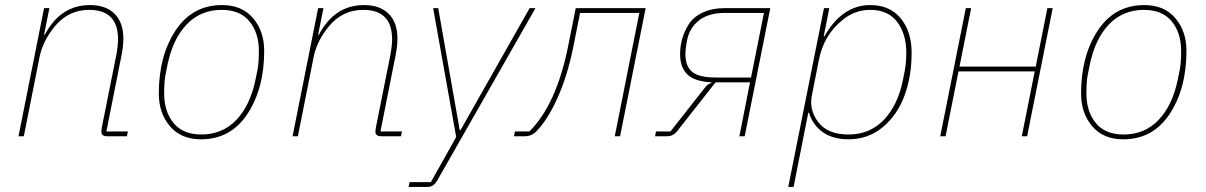

<svg xmlns="http://www.w3.org/2000/svg" viewBox="-20 -538 4763 758"><path d="M74 0H53L154 -506H175L154 -401H157Q219 -518 335 -518Q398 -518 432.5 -483.5Q467 -449 467 -386Q467 -356 460 -321L400 -19H485L481 0H403Q380 0 380 -19Q380 -23 382 -35L439 -320Q446 -358 446 -383Q446 -499 332 -499Q252 -499 199 -437Q149 -378 136 -312Z M773 12Q695 12 651 -39.5Q607 -91 607 -169Q607 -317 673 -417.5Q739 -518 857 -518Q935 -518 979 -466.5Q1023 -415 1023 -337Q1023 -189 957 -88.5Q891 12 773 12ZM775 -7Q858 -7 913 -64.5Q968 -122 989 -225L997 -265Q1002 -292 1002 -337Q1002 -408 965 -453.5Q928 -499 855 -499Q772 -499 717 -441.5Q662 -384 641 -281L633 -241Q628 -214 628 -169Q628 -98 665 -52.5Q702 -7 775 -7Z M1156 0H1135L1236 -506H1257L1236 -401H1239Q1301 -518 1417 -518Q1480 -518 1514.5 -483.5Q1549 -449 1549 -386Q1549 -356 1542 -321L1482 -19H1567L1563 0H1485Q1462 0 1462 -19Q1462 -23 1464 -35L1521 -320Q1528 -358 1528 -383Q1528 -499 1414 -499Q1334 -499 1281 -437Q1231 -378 1218 -312Z M1798 -24 2071 -506H2094L1706 175Q1692 200 1668 200H1593L1597 181H1681L1781 3L1690 -506H1710L1795 -24Z M2009 0 2013 -19H2070Q2177 -126 2223 -356L2253 -506H2529L2428 0H2407L2504 -487H2270L2244 -356Q2221 -241 2181.5 -152.5Q2142 -64 2096 -18Q2078 0 2051 0Z M2566 0 2570 -19H2627L2763 -192Q2774 -207 2788 -210L2789 -213Q2724 -216 2694.5 -243.5Q2665 -271 2665 -324Q2665 -355 2673 -384Q2681 -413 2699 -442Q2717 -471 2754.5 -488.5Q2792 -506 2844 -506H3021L2920 0H2899L2941 -213H2805L2654 -21Q2638 0 2613 0ZM2996 -487H2842Q2776 -487 2739 -457Q2702 -427 2693 -381Q2686 -346 2686 -324Q2686 -276 2713 -254Q2740 -232 2805 -232H2945Z M3092 200 3233 -506H3254L3232 -395H3235Q3305 -518 3416 -518Q3493 -518 3536 -465.5Q3579 -413 3579 -330Q3579 -236 3550.5 -159.5Q3522 -83 3464.5 -35.5Q3407 12 3330 12Q3268 12 3228 -16.5Q3188 -45 3174 -93H3171L3113 200ZM3330 -7Q3414 -7 3469.5 -65Q3525 -123 3545 -224L3552 -259Q3558 -292 3558 -330Q3558 -404 3522 -451.5Q3486 -499 3416 -499Q3354 -499 3306 -459Q3232 -399 3213 -302L3185 -160Q3174 -103 3211 -55Q3248 -7 3330 -7Z M3692 0 3793 -506H3814L3768 -275H4069L4115 -506H4136L4035 0H4014L4065 -256H3764L3713 0Z M4414 12Q4336 12 4292 -39.5Q4248 -91 4248 -169Q4248 -317 4314 -417.5Q4380 -518 4498 -518Q4576 -518 4620 -466.5Q4664 -415 4664 -337Q4664 -189 4598 -88.5Q4532 12 4414 12ZM4416 -7Q4499 -7 4554 -64.5Q4609 -122 4630 -225L4638 -265Q4643 -292 4643 -337Q4643 -408 4606 -453.5Q4569 -499 4496 -499Q4413 -499 4358 -441.5Q4303 -384 4282 -281L4274 -241Q4269 -214 4269 -169Q4269 -98 4306 -52.5Q4343 -7 4416 -7Z"/></svg>

Font: IBM Plex Sans Thin
Style: Italic
Weight: 100
Italic angle: -11.31°
Designer: Mike Abbink, Paul van der Laan, Pieter van Rosmalen
Foundry: Bold Monday
Version: Version 3.0